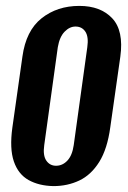

<svg xmlns="http://www.w3.org/2000/svg" viewBox="-20 -618 434 651"><path d="M161 13Q112 12 77 -7.5Q42 -27 27 -70.5Q12 -114 22 -186L56 -426Q68 -514 121 -556Q174 -598 249 -598Q321 -598 360.5 -556Q400 -514 388 -426L354 -187Q344 -113 316.5 -69Q289 -25 249 -6Q209 13 161 13ZM170 -56Q192 -56 208.5 -73.5Q225 -91 230 -126L276 -458Q281 -493 269.5 -510.5Q258 -528 236 -528Q216 -528 199 -510.5Q182 -493 176 -458L130 -126Q125 -91 137 -73.5Q149 -56 170 -56Z"/></svg>

Font: Alumni Sans
Style: Bold Italic
Weight: 700
Italic angle: -8°
Designer: Robert E. Leuschke
Foundry: Robert E. Leuschke
Version: Version 1.016